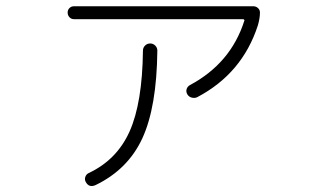

<svg xmlns="http://www.w3.org/2000/svg" viewBox="-20 -580 1040 625"><path d="M220.7 -517.6Q211.9 -517.6 206.1 -523.9Q200.2 -530.3 200.2 -539.1Q200.2 -547.9 206.1 -553.7Q211.9 -559.6 220.7 -559.6H804.7Q813.5 -559.6 819.8 -553.7Q826.2 -547.9 826.2 -539.1Q826.2 -520.5 819.3 -497.1Q768.6 -340.8 622.1 -263.7Q614.3 -259.8 604.5 -262.2Q594.7 -264.6 589.8 -272.9Q585 -281.2 587.4 -289.6Q589.8 -297.9 597.7 -302.7Q731.4 -374 775.4 -512.7Q776.4 -513.7 774.9 -515.6Q773.4 -517.6 771.5 -517.6ZM445.3 -415Q445.3 -424.8 452.1 -431.6Q459 -438.5 468.8 -438.5Q478.5 -438.5 485.4 -431.6Q492.2 -424.8 492.2 -415Q490.2 -231.4 443.4 -129.9Q396.5 -28.3 291 22.5Q269.5 32.2 258.8 11.7Q254.9 3.9 257.8 -4.4Q260.7 -12.7 268.6 -16.6Q360.4 -59.6 401.9 -152.3Q443.4 -245.1 445.3 -415Z"/></svg>

Font: Rounded-L Mgen+ 1mn light
Style: Regular
Weight: 200
Designer: [Source Han Sans]
Ryoko NISHIZUKA  (kana & ideographs); Paul D. Hunt (Latin, Greek & Cyrillic); Wenlong ZHANG  (bopomofo
Version: Version 1.059.20150602